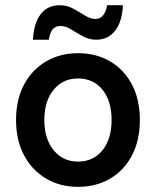

<svg xmlns="http://www.w3.org/2000/svg" viewBox="-20 -717 607 747"><path d="M283.3 10Q214.2 10 159.6 -22.1Q105 -54.2 73.8 -112.5Q42.5 -170.8 42.5 -250Q42.5 -330 73.8 -388.3Q105 -446.7 159.6 -478.3Q214.2 -510 283.3 -510Q354.2 -510 408.3 -478.3Q462.5 -446.7 493.3 -388.3Q524.2 -330 524.2 -250Q524.2 -170.8 493.3 -112.1Q462.5 -53.3 407.9 -21.7Q353.3 10 283.3 10ZM283.3 -88.3Q343.3 -88.3 378.8 -132.5Q414.2 -176.7 414.2 -250Q414.2 -324.2 378.8 -367.9Q343.3 -411.7 283.3 -411.7Q225 -411.7 188.8 -367.9Q152.5 -324.2 152.5 -250Q152.5 -176.7 188.8 -132.5Q225 -88.3 283.3 -88.3ZM108.3 -562.5Q111.7 -628.3 138.8 -662.5Q165.8 -696.7 211.7 -696.7Q240.8 -696.7 265 -683.3Q289.2 -670 310.4 -656.7Q331.7 -643.3 350.8 -643.3Q387.5 -643.3 396.7 -696.7H458.3Q455 -631.7 427.5 -597.1Q400 -562.5 354.2 -562.5Q326.7 -562.5 302.5 -575.8Q278.3 -589.2 257.1 -602.5Q235.8 -615.8 215.8 -615.8Q195.8 -615.8 185 -602.9Q174.2 -590 170 -562.5Z"/></svg>

Font: Funnel Sans Light Medium
Style: Regular
Weight: 500
Version: Version 1.000